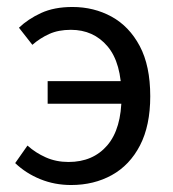

<svg xmlns="http://www.w3.org/2000/svg" viewBox="-20 -518 496 550"><path d="M183.7 12Q136.5 12 95.5 -4.7Q54.4 -21.3 23.5 -50.8L58.7 -101Q81.7 -80.3 111.2 -67.2Q140.7 -54 176.3 -54Q246.4 -54 287.3 -101.6Q328.1 -149.2 328.1 -242.3Q328.1 -338 288 -385.3Q247.9 -432.6 183.1 -432.6Q147.3 -432.6 121.1 -420.7Q94.9 -408.9 72.7 -389.6L34.3 -438.6Q60.2 -463.4 97.6 -480.7Q135.1 -498 187.5 -498Q248.9 -498 299.5 -470.4Q350.1 -442.7 380.3 -386.1Q410.4 -329.5 410.4 -242.3Q410.4 -158.3 381.1 -101.6Q351.7 -44.8 300.3 -16.4Q249 12 183.7 12ZM116.5 -220.8V-285.6H371.5V-220.8Z"/></svg>

Font: SourceSans3VF
Style: Regular
Weight: 200
Designer: Paul D. Hunt
Foundry: Adobe
Version: Version 3.052;hotconv 1.1.0;makeotfexe 2.6.0